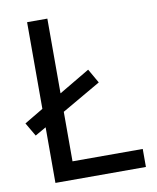

<svg xmlns="http://www.w3.org/2000/svg" viewBox="-81 -777 686 840"><g transform="rotate(-10 262.0 -357.0)"><path d="M97 0H499V-80H187V-300L360 -400L324 -463L187 -382V-714H97V-329L13 -279L48 -219L97 -247Z"/></g></svg>

Font: Noto Sans Math
Style: Regular
Weight: 400
Designer: Monotype Design Team, Delve Withrington, Jeff Kellem
Foundry: Monotype Imaging Inc., Delve Fonts LLC
Version: Version 3.000